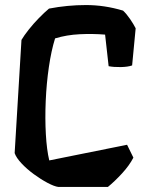

<svg xmlns="http://www.w3.org/2000/svg" viewBox="-20 -740 592 760"><path d="M175 -105 483 -167 508 -116Q492 -85 463 -53.5Q434 -22 407 0H211Q195 -2 168.5 -16Q142 -30 114 -50.5Q86 -71 65 -93.5Q44 -116 38 -134L65 -582Q75 -599 93.5 -622.5Q112 -646 134 -668.5Q156 -691 174 -706Q247 -720 320.5 -720Q394 -720 467 -698Q481 -685 495 -664.5Q509 -644 517 -628L503 -481Q486 -475 458 -474.5Q430 -474 410 -478L396 -603Q347 -607 295.5 -604.5Q244 -602 198 -588Q183 -540 173.5 -475Q164 -410 161 -340.5Q158 -271 161.5 -209Q165 -147 175 -105Z"/></svg>

Font: Langar
Style: Regular
Weight: 400
Designer: Alessia Mazzarella
Foundry: Typeland
Version: Version 1.001; ttfautohint (v1.8.3)